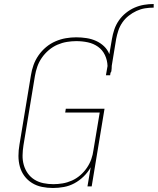

<svg xmlns="http://www.w3.org/2000/svg" viewBox="-20 -929 786 957"><path d="M244 8Q216 8 189 2.5Q162 -3 139.5 -17Q117 -31 101.5 -52Q86 -73 79 -98.5Q72 -124 72 -152Q72 -180 77 -208L134 -553Q138 -579 147 -604.5Q156 -630 172 -653Q188 -676 209.5 -694Q231 -712 256.5 -723Q282 -734 308 -738.5Q334 -743 360 -743Q386 -743 411.5 -739Q437 -735 459 -725Q481 -715 498.5 -698.5Q516 -682 525 -659L538 -735Q542 -759 550 -782.5Q558 -806 572.5 -827Q587 -848 607.5 -864.5Q628 -881 651 -891Q674 -901 698 -905Q722 -909 746 -909V-891Q724 -891 702.5 -887.5Q681 -884 660.5 -874.5Q640 -865 621.5 -850.5Q603 -836 590 -817Q577 -798 570 -777Q563 -756 559 -735L537 -601Q537 -594 536.5 -587.5Q536 -581 535 -574Q534 -573 534 -571.5Q534 -570 533 -568H531L529 -554H508L516 -600Q515 -629 503 -654.5Q491 -680 468.5 -696Q446 -712 418 -718Q390 -724 360 -724Q337 -724 313 -720Q289 -716 266 -706Q243 -696 223 -679Q203 -662 188.5 -641Q174 -620 166 -597Q158 -574 154 -550L97 -205Q93 -180 92.5 -155Q92 -130 98.5 -107Q105 -84 118.5 -65Q132 -46 152 -33.5Q172 -21 196.5 -16Q221 -11 246 -11Q246 -11 246 -11Q246 -11 246 -11Q269 -11 292.5 -15Q316 -19 338.5 -29Q361 -39 380 -55.5Q399 -72 413 -92.5Q427 -113 435 -135.5Q443 -158 446 -182L477 -368H305L308 -387H501L437 0H416L432 -95Q418 -70 397 -49.5Q376 -29 351 -15.5Q326 -2 298.5 3Q271 8 244 8Z"/></svg>

Font: Iosevka Curly Slab ThExObl
Style: Regular
Weight: 100
Width: 7
Italic angle: -9°
Monospace: yes
Designer: Belleve Invis
Foundry: Belleve Invis
Version: Version 11.1.0; ttfautohint (v1.8.3)